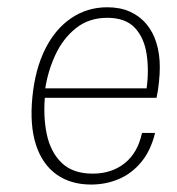

<svg xmlns="http://www.w3.org/2000/svg" viewBox="-20 -500 488 528"><path d="M230.5 7.5Q174.5 7.5 135.5 -20.2Q96.5 -48 79 -101.5Q61.5 -155 69 -232.5Q76.5 -309.5 104.2 -365Q132 -420.5 176 -450.2Q220 -480 275 -480Q310.5 -480 337.2 -468Q364 -456 382.5 -434Q401 -412 410.2 -381.8Q419.5 -351.5 419.5 -315Q419.5 -297.5 417.2 -274.8Q415 -252 410.5 -231H80L104.5 -245Q98 -183.5 108.2 -133Q118.5 -82.5 149.2 -52.5Q180 -22.5 235 -22.5Q287 -22.5 323 -51.2Q359 -80 370.5 -134.5H406.5Q394.5 -85.5 368.2 -54Q342 -22.5 306.5 -7.5Q271 7.5 230.5 7.5ZM103.5 -251 86 -257H407.5L383 -254.5Q390 -306.5 383.2 -351.2Q376.5 -396 350.8 -423.5Q325 -451 275 -451Q224.5 -451 188.8 -422.5Q153 -394 132 -348.5Q111 -303 103.5 -251Z"/></svg>

Font: Karla ExtraLight
Style: Italic
Weight: 250
Italic angle: -8°
Designer: Jonathan Pinhorn
Version: Version 2.004;gftools[0.9.33]